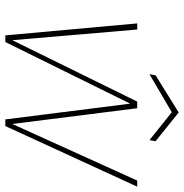

<svg xmlns="http://www.w3.org/2000/svg" viewBox="-5 -687 692 722"><g transform="rotate(90 341.0 -326.0)"><path d="M113 0 68 -496H91L131 -28H132L362 -496H387L446 -28H447L659 -496H682L454 0H429L370 -468H369L138 0ZM259 -542 263 -565 403 -652 511 -565 507 -542 402 -626Z"/></g></svg>

Font: DM Sans 28pt Thin
Style: Italic
Weight: 250
Italic angle: -10°
Version: Version 4.004;gftools[0.9.30]